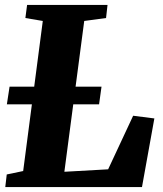

<svg xmlns="http://www.w3.org/2000/svg" viewBox="-20 -763 666 783"><path d="M1.5 0 7.5 -51.5 74.5 -65.5 154.5 -677.5 83.5 -689.5 90.5 -743H418.5L412.5 -689.5L323.5 -677.5L242.5 -62.5L421 -72.5L523 -291L609.5 -280L559 0ZM8 -337.5 19 -409.5H394L384 -337.5Z"/></svg>

Font: Merriweather Light 18pt Black
Style: Italic
Weight: 900
Italic angle: -7.8°
Version: Version 2.101